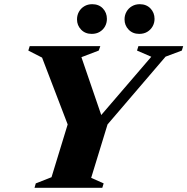

<svg xmlns="http://www.w3.org/2000/svg" viewBox="-20 -895 893 915"><path d="M701 -624.5 633 -654 639.5 -675H853L846.5 -654L769 -625L492.5 -302L414.5 -47.5L474 -21L467.5 0H144.5L150.5 -21L225.5 -50.5L302.5 -302L180.5 -620.5L115 -654L121.5 -675H458L450.5 -654L368 -622.5L470.5 -323.5L442 -323ZM417 -733.5Q386 -733.5 366.5 -753.8Q347 -774 347 -802.5Q347 -822.5 356.2 -839Q365.5 -855.5 381.8 -865.2Q398 -875 419.5 -875Q451 -875 470.2 -854.8Q489.5 -834.5 489.5 -805Q489.5 -785.5 480.5 -769.2Q471.5 -753 455.2 -743.2Q439 -733.5 417 -733.5ZM643.5 -733.5Q612.5 -733.5 593 -753.8Q573.5 -774 573.5 -802.5Q573.5 -822.5 582.8 -839Q592 -855.5 608.5 -865.2Q625 -875 646 -875Q677.5 -875 697 -854.8Q716.5 -834.5 716.5 -805Q716.5 -785.5 707.2 -769.2Q698 -753 681.8 -743.2Q665.5 -733.5 643.5 -733.5Z"/></svg>

Font: Newsreader 24pt ExtraBold
Style: Italic
Weight: 800
Italic angle: -17°
Designer: Hugues Gentile
Foundry: Production Type
Version: Version 1.003